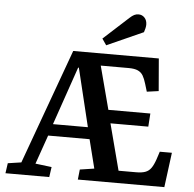

<svg xmlns="http://www.w3.org/2000/svg" viewBox="-61 -996 1068 1057"><g transform="rotate(5 473.5 -467.5)"><path d="M8 0 16 -56 90 -67 321 -703H794L809 -524L744 -515L731 -558Q723 -585 713 -602Q703 -619 684.5 -627.5Q666 -636 633 -636H479L542 -397H774L769 -324H560L627 -68H724Q755 -68 774.5 -75Q794 -82 806.5 -99.5Q819 -117 830 -149L844 -192H911L886 0H408L414 -56L493 -68L453 -227H224L168 -67L258 -56L250 0ZM245 -292H438L360 -614H356ZM613 -911Q627 -924 638 -929.5Q649 -935 662 -935Q682 -935 695.5 -920.5Q709 -906 709 -882Q709 -874 706.5 -862.5Q704 -851 700 -840L499 -750L475 -785Z"/></g></svg>

Font: Literata 18pt SemiBold
Style: Italic
Weight: 600
Italic angle: -2°
Designer: Latin by Veronika Burian and Jose Scaglione. Greek by Irene Vlachou. Cyrillic by Vera Evstafieva
Foundry: TypeTogether
Version: Version 3.103;gftools[0.9.29]